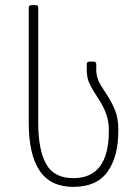

<svg xmlns="http://www.w3.org/2000/svg" viewBox="-20 -720 547 748"><path d="M92 -240V-690Q92 -700 102 -700H119Q129 -700 129 -690V-240Q129 -137 159.5 -81.5Q190 -26 266 -26Q404 -26 404 -210V-216Q404 -272 368 -328L347 -361Q333 -383 325.5 -402Q318 -421 318 -450V-470Q318 -480 328 -480H345Q355 -480 355 -470V-449Q355 -415 375 -384L397 -350Q417 -319 429 -288.5Q441 -258 441 -215V-210Q441 -110 399 -51Q357 8 266 8Q176 8 134 -55.5Q92 -119 92 -240Z"/></svg>

Font: Barlow GEO Extra Light
Style: Regular
Weight: 200
Designer: Jeremy Tribby
Foundry: Tribby Type
Version: Version 1.408